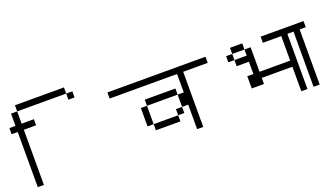

<svg xmlns="http://www.w3.org/2000/svg" viewBox="-1074 -1389 3148 1840"><g transform="rotate(-20 500.0 -469.0)"><path d="M-750 -625V-687.5H-875Q-875 -687.5 -875 -812.5H-937.5Q-937.5 -812.5 -937.5 -687.5H-1000V-625H-937.5V-62.5H-875V-625ZM-312.5 -750V-812.5H-375V-750ZM-875 -812.5H-375V-875H-875Z M1000 -625V-687.5H0V-625H687.5V-437.5H625Q625 -437.5 625 -312.5H562.5V-250H312.5V-187.5H562.5V-250H625V-312.5H687.5Q687.5 -312.5 687.5 -62.5H750V-625ZM312.5 -250V-437.5H250V-250ZM312.5 -437.5H625V-500H312.5Z M2000 -625V-687.5H1562.5V-625H1750Q1750 -625 1750 -375H1437.5Q1437.5 -375 1437.5 -625H1375V-562.5H1250V-500H1375Q1375 -500 1375 -375H1312.5Q1312.5 -375 1312.5 -250H1437.5V-312.5H1750Q1750 -312.5 1750 -62.5H1812.5V-625ZM1250 -562.5V-625H1187.5V-562.5ZM1250 -625H1375V-687.5H1250Z M2000 -625V-687.5H1750V-625H1875V-62.5H1937.5V-625Z"/></g></svg>

Font: Unifont
Style: Regular
Weight: 500
Version: Version 15.1.04